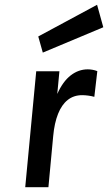

<svg xmlns="http://www.w3.org/2000/svg" viewBox="-20 -783 452 803"><path d="M85.5 0 131.5 -485H228.5L219.5 -390Q243 -442.5 275.8 -467.8Q308.5 -493 347 -493Q356.5 -493 366.8 -491.2Q377 -489.5 387 -485.5L374.5 -378Q362 -381.5 348.8 -383.2Q335.5 -385 323.5 -385Q288.5 -385 263.2 -365Q238 -345 222.8 -306.8Q207.5 -268.5 202.5 -214L182.5 0ZM159 -563 140 -630.5 386 -763 412 -669Z"/></svg>

Font: Karla SemiBold
Style: Italic
Weight: 600
Italic angle: -8°
Designer: Jonathan Pinhorn
Version: Version 2.004;gftools[0.9.33]